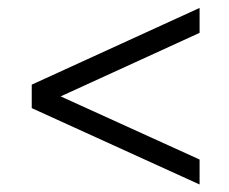

<svg xmlns="http://www.w3.org/2000/svg" viewBox="-20 -562 591 496"><path d="M495.6 -85.4 62 -282.7V-343.3L495.6 -541.5V-477.1L136.7 -313L495.6 -149.9Z"/></svg>

Font: Elstob 18pt ExtraBold
Style: Italic
Weight: 800
Italic angle: -20°
Designer: Peter S. Baker
Version: Version 1.015